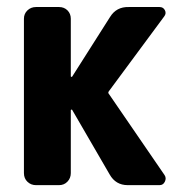

<svg xmlns="http://www.w3.org/2000/svg" viewBox="-20 -540 540 560"><path d="M297.9 -265.6 460 -29.3Q465.8 -20.5 460.9 -10.3Q456.1 0 445.3 0H352.5Q317.4 0 299.8 -31.2L190.4 -219.7Q189.5 -220.7 188 -220.2Q186.5 -219.7 186.5 -218.8V-35.2Q186.5 -20.5 176.8 -10.3Q167 0 152.3 0H85Q70.3 0 60.1 -9.8Q49.8 -19.5 49.8 -35.2V-485.4Q49.8 -500 60.1 -509.8Q70.3 -519.5 85 -519.5H152.3Q167 -519.5 176.8 -509.8Q186.5 -500 186.5 -485.4V-317.4Q186.5 -316.4 188 -315.9Q189.5 -315.4 190.4 -316.4L300.8 -490.2Q319.3 -520.5 355.5 -519.5H445.3Q456.1 -519.5 460.9 -510.3Q465.8 -501 459 -492.2L297.9 -274.4Q293.9 -269.5 297.9 -265.6Z"/></svg>

Font: Rounded-L Mgen+ 1m bold
Style: Bold
Weight: 700
Designer: [Source Han Sans]
Ryoko NISHIZUKA  (kana & ideographs); Paul D. Hunt (Latin, Greek & Cyrillic); Wenlong ZHANG  (bopomofo
Version: Version 1.059.20150602